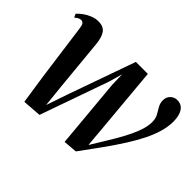

<svg xmlns="http://www.w3.org/2000/svg" viewBox="-117 -720 929 929"><g transform="rotate(45 348.0 -255.0)"><path d="M122 10 99 -143.5 60.5 -427.5Q58 -448.5 52.5 -456.5Q47 -464.5 37 -464.5Q28.5 -464.5 20.8 -460.2Q13 -456 4.5 -448.5L-4 -466.5Q7 -479 23.5 -491Q40 -503 60 -511Q80 -519 100.5 -519Q136 -519 151 -497.2Q166 -475.5 170 -436L195.5 -170L207.5 -53.5L244.5 -162L367 -508H449L480 -165.5L489 -61.5L535.5 -137.5Q564.5 -184.5 582.8 -219Q601 -253.5 611 -278.8Q621 -304 625 -323Q629 -342 629 -357.5Q629 -382.5 619.2 -399.8Q609.5 -417 600 -433.2Q590.5 -449.5 590.5 -469.5Q590.5 -491.5 605 -505.5Q619.5 -519.5 639 -519.5Q662 -519.5 675.2 -507.2Q688.5 -495 694.2 -475.2Q700 -455.5 700 -432Q700 -398 689.5 -361.2Q679 -324.5 659.2 -284.5Q639.5 -244.5 611 -199.8Q582.5 -155 546.5 -104.5Q510.5 -54 468 3.5L397 9.5L364.5 -347.5L362.5 -418.5L342 -347L218.5 3Z"/></g></svg>

Font: Merriweather 144pt Medium
Style: Italic
Weight: 500
Italic angle: -7.8°
Version: Version 2.101